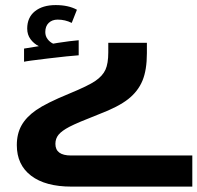

<svg xmlns="http://www.w3.org/2000/svg" viewBox="-20 -480 762 741"><path d="M255.9 240.2Q155.3 240.2 100.1 198.2Q44.9 156.2 44.9 80.1Q44.9 36.1 63.2 3.7Q81.5 -28.8 119.9 -55.4Q158.2 -82 246.1 -118.2Q320.8 -148.9 348.4 -168Q376 -187 387 -210.9Q397.9 -234.9 397.9 -277.8V-314.9H546.9V-274.9Q546.9 -210 529.8 -168.7Q512.7 -127.4 474.6 -97.4Q436.5 -67.4 361.8 -39.1Q277.8 -6.3 248 9.3Q218.3 24.9 206.1 39.8Q193.8 54.7 193.8 75.2Q193.8 120.1 253.9 120.1H722.2V240.2ZM72.8 -292.5 129.9 -301.8Q110.4 -311.5 97.7 -328.9Q85 -346.2 85 -369.6Q85 -412.6 114.7 -436.5Q144.5 -460.4 194.8 -460.4Q244.1 -460.4 276.9 -442.4L256.8 -391.6Q231.4 -404.3 202.6 -404.3Q181.2 -404.3 168 -391.6Q154.8 -378.9 154.8 -356.4Q154.8 -340.8 163.6 -329.1Q172.4 -317.4 185.1 -311.5L202.6 -314.5Q253.4 -322.3 283.7 -324.7V-266.6Q248 -264.2 165.8 -254.4Q83.5 -244.6 72.8 -241.7Z"/></svg>

Font: DroidArabicKufi-Bold
Style: Bold
Weight: 700
Designer: Pascal Zoghbi
Foundry: Ascender Corporation
Version: Version 1.00